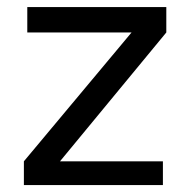

<svg xmlns="http://www.w3.org/2000/svg" viewBox="-20 -533 548 553"><path d="M58.6 -512.7H459V-439.5L152.8 -68.4H449.2V0H48.8V-68.4L358.9 -439.5H58.6Z"/></svg>

Font: Sansation
Style: Regular
Weight: 400
Designer: Bernd Montag
Version: Version 1.301